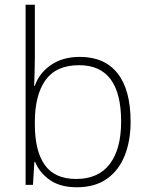

<svg xmlns="http://www.w3.org/2000/svg" viewBox="-20 -780 630 810"><path d="M127 -535Q127 -509 126 -475Q125 -441 124 -418H127Q145 -471 194.5 -505.5Q244 -540 317 -540Q421 -540 476 -470.5Q531 -401 531 -266Q531 -187 506.5 -124.5Q482 -62 431.5 -26Q381 10 304 10Q234 10 190.5 -20.5Q147 -51 128 -97H125L119 0H88V-760H127ZM314 -505Q217 -505 172 -442Q127 -379 127 -265V-256Q127 -143 169 -84Q211 -25 301 -25Q395 -25 443 -88Q491 -151 491 -267Q491 -505 314 -505Z"/></svg>

Font: Noto Sans Bengali UI ExtraLight
Style: Regular
Weight: 200
Designer: Jelle Bosma - Monotype Design Team
Foundry: Monotype Imaging Inc.
Version: Version 2.003; ttfautohint (v1.8.4.7-5d5b)